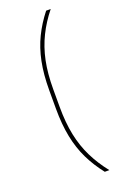

<svg xmlns="http://www.w3.org/2000/svg" viewBox="-153 -723 574 888"><g transform="rotate(-20 134.0 -278.5)"><path d="M106.5 -322V-235Q106.5 -158 119.2 -96.5Q132 -35 157.8 17Q183.5 69 222.5 118H200Q162.5 70.5 137.5 19.2Q112.5 -32 100 -93.8Q87.5 -155.5 87.5 -233.5V-323.5Q87.5 -402 100 -463.5Q112.5 -525 137.5 -576.2Q162.5 -627.5 200 -675H222.5Q183.5 -626.5 157.8 -574.2Q132 -522 119.2 -460.8Q106.5 -399.5 106.5 -322Z"/></g></svg>

Font: Anek Gujarati Thin
Style: Regular
Weight: 250
Version: Version 1.003